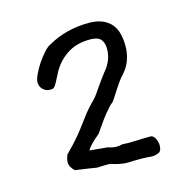

<svg xmlns="http://www.w3.org/2000/svg" viewBox="-83 -617 687 683"><g transform="rotate(-15 261.0 -275.5)"><path d="M396 -17Q381 -18 373.5 -18.5Q366 -19 361.5 -19Q357 -19 353 -19Q349 -19 341 -19Q333 -19 324 -18.5Q315 -18 305 -18Q280 -18 244 -30Q234 -30 222 -30Q210 -30 196 -29Q185 -31 165 -34Q145 -37 117 -41Q100 -58 100 -73Q100 -87 107 -102Q141 -136 158 -157Q175 -178 187 -194.5Q199 -211 212 -227.5Q225 -244 250 -269Q254 -273 261 -283Q268 -293 276.5 -305.5Q285 -318 294 -330Q303 -342 309 -350Q340 -385 340 -429Q340 -450 329.5 -463Q319 -476 290 -476Q239 -476 204 -452.5Q169 -429 149 -391Q139 -371 133.5 -361Q128 -351 124 -346Q120 -341 116 -340.5Q112 -340 105 -340Q92 -340 81 -350.5Q70 -361 70 -377Q70 -387 78.5 -405.5Q87 -424 99.5 -442.5Q112 -461 125.5 -476Q139 -491 149 -495Q216 -534 301 -534Q331 -534 351.5 -525Q372 -516 384 -501Q396 -486 401 -465.5Q406 -445 406 -422Q406 -364 370 -325Q359 -313 350 -300Q341 -287 333 -274.5Q325 -262 318.5 -252Q312 -242 308 -238Q304 -236 296 -227.5Q288 -219 277.5 -206Q267 -193 255.5 -176.5Q244 -160 233 -144Q194 -112 186 -95Q213 -93 252 -89Q268 -83 284 -83Q295 -83 304 -86Q309 -86 315 -85.5Q321 -85 328 -85Q345 -85 365 -86Q385 -87 409 -87Q418 -87 425 -74.5Q432 -62 432 -48Q432 -27 420 -22Q408 -17 396 -17Z"/></g></svg>

Font: Gaegu
Style: Regular
Weight: 400
Designer: JIKJI
Foundry: JIKJI
Version: Version 1.00